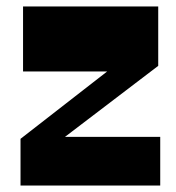

<svg xmlns="http://www.w3.org/2000/svg" viewBox="-20 -574 544 594"><path d="M43.5 0V-144.5L339 -374.3V-353H51.3V-554H469.5V-370.3L142.2 -121V-150.5H475.7V0Z"/></svg>

Font: Savate ExtraLight
Style: Regular
Weight: 200
Designer: Max Esnée
Foundry: Plomb Type
Version: Version 2.000